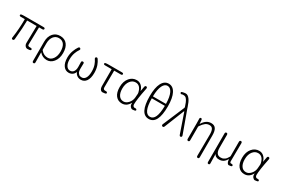

<svg xmlns="http://www.w3.org/2000/svg" viewBox="116 -2242 5664 3875"><g transform="rotate(30 2948.0 -304.5)"><path d="M539 10Q519 13 499 13Q468 13 445 -14Q422 -41 422 -80Q422 -98 422 -116L429 -477Q429 -482 424 -482H213Q208 -482 208 -477Q208 -323 180 -34Q176 2 146 -1Q116 -3 122 -39Q154 -254 154 -477Q154 -482 149 -482H63Q27 -482 26 -505Q25 -528 61 -530L83 -532Q102 -533 121 -533H560Q596 -533 596 -508Q596 -482 560 -482H490Q485 -482 485 -477L477 -110Q477 -92 477 -74Q477 -37 539 -41Q573 -43 578 -20Q583 2 547 8Z M748 199Q719 199 719 163V-281Q719 -407 786 -480Q848 -547 945 -547Q1052 -547 1110 -473Q1166 -402 1166 -275Q1166 -144 1099 -63Q1036 13 947 13Q846 13 777 -66Q774 -70 774 -65L777 162Q778 199 748 199ZM942 -38Q1012 -38 1059 -104Q1106 -170 1106 -275Q1106 -376 1068 -434Q1026 -496 943 -496Q872 -496 826 -442Q775 -381 775 -271V-135Q775 -123 783 -114Q816 -74 860 -54Q896 -38 942 -38Z M1458 13Q1382 13 1335 -50Q1284 -118 1284 -242Q1284 -329 1315 -409Q1339 -474 1371 -520Q1392 -550 1415 -533Q1439 -516 1417 -487Q1389 -448 1367 -389Q1341 -319 1341 -232Q1341 -140 1376 -87Q1409 -37 1461 -37Q1508 -37 1536 -69Q1570 -107 1570 -185.5Q1570 -264 1568 -290Q1564 -327 1598 -327Q1631 -327 1627 -290Q1625 -264 1625 -185.5Q1625 -107 1647 -81Q1659 -68 1671 -55Q1687 -37 1734 -37Q1788 -37 1819 -87Q1853 -140 1853 -242Q1853 -328 1830 -392Q1810 -448 1782 -488Q1761 -518 1785 -534Q1809 -550 1829 -521Q1862 -474 1885 -411Q1912 -336 1912 -244Q1912 -117 1864 -50Q1819 13 1741 13Q1694 13 1658 -10Q1619 -35 1603 -74Q1600 -82 1598 -82Q1596 -82 1593 -75Q1578 -35 1541 -11Q1504 13 1458 13Z M2288 9Q2268 13 2248 13Q2219 13 2198 -13.5Q2177 -40 2177 -98V-479Q2177 -484 2172 -484H2025Q1989 -484 1988 -506Q1988 -528 2023 -530L2044 -532Q2063 -533 2082 -533H2388Q2424 -533 2424 -509Q2424 -484 2388 -484H2240Q2235 -484 2235 -479L2232 -92Q2232 -37 2291 -42Q2324 -45 2332 -23Q2340 0 2303 7Z M2697 13Q2606 13 2551 -56Q2496 -125 2496 -254Q2496 -388 2566 -470Q2632 -547 2729 -547Q2786 -547 2830 -512Q2881 -471 2901 -396Q2902 -391 2903 -396L2923 -503Q2930 -538 2958 -533Q2986 -527 2979 -492Q2921 -207 2921 -95Q2921 -69 2936.5 -53Q2952 -37 2976 -40Q3009 -44 3018 -23Q3027 -1 2996 6L2985 8Q2965 13 2944 13Q2919 13 2895 -16Q2868 -48 2874 -99Q2875 -104 2873 -104Q2871 -104 2867 -96Q2807 13 2697 13ZM2707 -38Q2767 -38 2817.5 -94Q2868 -150 2875 -226L2882 -316Q2883 -331 2879 -346Q2844 -496 2732 -496Q2660 -496 2611 -434Q2557 -366 2557 -254Q2557 -154 2596.5 -96Q2636 -38 2707 -38Z M3113 -400Q3113 -596 3168.5 -702Q3224 -808 3324 -808Q3424 -808 3479.5 -702Q3535 -596 3535 -400Q3535 13 3324 13Q3113 13 3113 -400ZM3476 -375Q3476 -380 3471 -380H3177Q3172 -380 3172 -375Q3176 -37 3324 -37Q3472 -37 3476 -375ZM3172 -430Q3172 -425 3177 -425H3471Q3476 -425 3476 -430Q3473 -589 3431 -676Q3391 -758 3324 -758Q3257 -758 3217 -676Q3175 -589 3172 -430Z M3681 -18Q3667 15 3640 4Q3612 -8 3626 -41L3837 -539Q3842 -550 3838 -562L3834 -576Q3803 -671 3785 -696Q3775 -711 3764 -725Q3741 -757 3693 -757Q3658 -757 3646 -749.5Q3634 -742 3621 -765Q3608 -789 3647 -797L3679 -804Q3699 -808 3719 -808Q3768 -808 3813 -748Q3851 -698 3886 -591Q3891 -574 3897 -557L4083 -44Q4095 -10 4068 0Q4041 9 4029 -25L3874 -474Q3871 -481 3868.5 -481Q3866 -481 3863 -473Z M4577 199Q4548 199 4548 163L4552 -333Q4552 -417 4528.5 -456Q4505 -495 4453 -495Q4401 -495 4360.5 -465Q4320 -435 4274 -367Q4267 -356 4267 -343V-36Q4267 0 4238 0Q4209 0 4209 -36V-395Q4209 -479 4207 -494Q4203 -530 4230 -532Q4257 -535 4259 -499L4265 -418Q4265 -413 4268 -417Q4310 -484 4357.5 -515.5Q4405 -547 4466 -547Q4539 -547 4572.5 -496Q4606 -445 4606 -341V163Q4606 199 4577 199Z M4826 198Q4797 199 4797 163V-497Q4797 -533 4826 -533Q4855 -533 4855 -497V-199Q4855 -39 4968 -39Q5015 -39 5032 -50Q5048 -60 5064 -69Q5092 -86 5126 -146Q5133 -158 5133 -172V-497Q5133 -533 5162 -533Q5191 -533 5191 -497L5187 -78Q5187 -37 5220 -40Q5253 -44 5261 -22Q5268 0 5240 6L5232 8Q5212 13 5191 13Q5172 13 5155 -12.5Q5138 -38 5135 -92Q5135 -97 5132 -93Q5070 12 4970 12Q4927 12 4917 7Q4901 0 4885 -7Q4869 -14 4851 -47Q4849 -51 4849 -46V-29Q4850 117 4853 161Q4856 197 4826 198Z M5551 13Q5460 13 5405 -56Q5350 -125 5350 -254Q5350 -388 5420 -470Q5486 -547 5583 -547Q5640 -547 5684 -512Q5735 -471 5755 -396Q5756 -391 5757 -396L5777 -503Q5784 -538 5812 -533Q5840 -527 5833 -492Q5775 -207 5775 -95Q5775 -69 5790.5 -53Q5806 -37 5830 -40Q5863 -44 5872 -23Q5881 -1 5850 6L5839 8Q5819 13 5798 13Q5773 13 5749 -16Q5722 -48 5728 -99Q5729 -104 5727 -104Q5725 -104 5721 -96Q5661 13 5551 13ZM5561 -38Q5621 -38 5671.5 -94Q5722 -150 5729 -226L5736 -316Q5737 -331 5733 -346Q5698 -496 5586 -496Q5514 -496 5465 -434Q5411 -366 5411 -254Q5411 -154 5450.5 -96Q5490 -38 5561 -38Z"/></g></svg>

Font: Resource Han Rounded KR Light
Style: Regular
Weight: 300
Designer: Cyano Hao (round all glyphs); Ryoko NISHIZUKA 西塚涼子 (kana, bopomofo & ideographs); Paul D. Hunt (Latin, Greek & Cyrillic)
Foundry: Cyano Hao
Version: 0.990